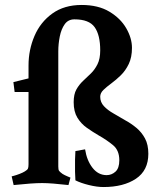

<svg xmlns="http://www.w3.org/2000/svg" viewBox="-20 -738 636 774"><path d="M95 -422V-474Q95 -537 119 -593Q143 -649 191 -683.5Q239 -718 309 -718Q376 -718 421 -691Q466 -664 489 -624Q512 -584 512 -545Q512 -507 499 -480Q486 -453 467 -434.5Q448 -416 429 -402Q410 -388 397 -375.5Q384 -363 384 -348Q384 -326 399 -310Q414 -294 437 -281Q460 -268 485 -253Q509 -240 530 -222.5Q551 -205 564.5 -180Q578 -155 578 -118Q578 -51 528 -17.5Q478 16 397 16Q371 16 338.5 8Q306 0 284 -11Q283 -22 282.5 -46Q282 -70 282.5 -94.5Q283 -119 284 -129L323 -136Q330 -91 353 -61.5Q376 -32 410 -32Q430 -32 445.5 -46Q461 -60 461 -92Q461 -132 435.5 -153Q410 -174 378 -192Q354 -206 330.5 -222.5Q307 -239 292 -263.5Q277 -288 277 -326Q277 -358 288 -377.5Q299 -397 315 -412Q331 -427 346.5 -442Q362 -457 373 -479Q384 -501 384 -535Q384 -597 361.5 -628.5Q339 -660 280 -660Q255 -660 241 -640.5Q227 -621 221 -591Q215 -561 215 -531V-67Q215 -54 218 -49.5Q221 -45 232 -37Q240 -32 252 -27Q264 -22 264 -22L256 8Q221 4 194.5 2Q168 0 150 0Q129 0 101.5 2Q74 4 35 8L27 -27Q27 -27 36.5 -29.5Q46 -32 59 -37Q72 -42 80 -47Q90 -53 92.5 -58Q95 -63 95 -76V-367H39L34 -407Z"/></svg>

Font: Buenard
Style: Regular
Weight: 400
Version: Version 2.000